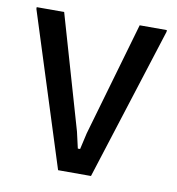

<svg xmlns="http://www.w3.org/2000/svg" viewBox="-66 -600 608 661"><g transform="rotate(10 237.5 -270.0)"><path d="M10 -534V-540H106L221 -142L234 -85H242L255 -142L370 -540H465V-534L295 0H180Z"/></g></svg>

Font: Encode Sans Compressed
Style: Medium
Weight: 500
Designer: Pablo Impallari, Andres Torresi
Foundry: Pablo Impallari, Andres Torresi
Version: Version 1.000; ttfautohint (v1.00) -l 8 -r 50 -G 200 -x 14 -